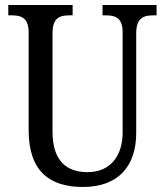

<svg xmlns="http://www.w3.org/2000/svg" viewBox="-20 -734 656 764"><path d="M310 10C450 10 522 -72 522 -205V-601C522 -664 552 -673 592 -673H603V-714H388V-673H399C439 -673 468 -664 468 -605V-207C468 -117 422 -49 328 -49C246 -49 189 -93 189 -210V-601C189 -664 218 -673 258 -673H269V-714H13V-673H25C64 -673 94 -664 94 -605V-216C94 -53 177 10 310 10Z"/></svg>

Font: Noto Serif Khmer Condensed
Style: Regular
Weight: 400
Width: 3
Designer: Danh Hong and the Monotype Design Team
Foundry: Monotype Imaging Inc.
Version: Version 2.004